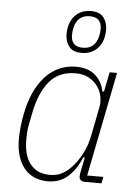

<svg xmlns="http://www.w3.org/2000/svg" viewBox="-55 -822 627 876"><g transform="rotate(5 258.5 -383.5)"><path d="M369 0Q340 0 340 -23Q340 -32 343 -46L356 -111H349Q326 -54 288.5 -21Q251 12 197 12Q161 12 133 -1Q105 -14 86.5 -38Q68 -62 58.5 -95Q49 -128 49 -168Q49 -198 52.5 -228.5Q56 -259 62 -288Q72 -339 91 -381.5Q110 -424 137.5 -455Q165 -486 201 -503Q237 -520 281 -520Q335 -520 367.5 -492.5Q400 -465 410 -418H417L435 -508H469L374 -30H448L442 0ZM204 -18Q232 -18 254 -28Q276 -38 299 -61Q324 -86 345.5 -125.5Q367 -165 376 -211L403 -348Q407 -371 402 -396Q397 -421 381.5 -442Q366 -463 341 -476.5Q316 -490 281 -490Q204 -490 160.5 -437Q117 -384 99 -290L88 -234Q85 -218 84 -202.5Q83 -187 83 -168Q83 -135 90 -107.5Q97 -80 112 -60Q127 -40 149.5 -29Q172 -18 204 -18ZM300 -585Q259 -585 241.5 -608.5Q224 -632 224 -664Q224 -717 252 -748Q280 -779 326 -779Q367 -779 384.5 -755.5Q402 -732 402 -700Q402 -647 374 -616Q346 -585 300 -585ZM303 -609Q332 -609 349.5 -624.5Q367 -640 373 -668Q376 -682 376.5 -690Q377 -698 377 -703Q377 -727 364 -741Q351 -755 323 -755Q294 -755 276.5 -739.5Q259 -724 253 -696Q250 -682 249.5 -674Q249 -666 249 -661Q249 -637 262 -623Q275 -609 303 -609Z"/></g></svg>

Font: IBM Plex Sans Condensed ExtraLight
Style: Italic
Weight: 200
Width: 3
Italic angle: -11°
Designer: Mike Abbink, Paul van der Laan, Pieter van Rosmalen
Foundry: Bold Monday
Version: Version 1.3